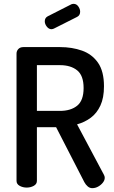

<svg xmlns="http://www.w3.org/2000/svg" viewBox="-20 -976 593 999"><path d="M460 3Q447 3 436.5 -6Q426 -15 419 -28L272 -314H172V-35Q172 -18 155.5 -9Q139 0 119 0Q99 0 82.5 -9Q66 -18 66 -35V-697Q66 -711 75.5 -721Q85 -731 102 -731H292Q355 -731 407 -712.5Q459 -694 490 -649.5Q521 -605 521 -527Q521 -467 502.5 -427Q484 -387 452.5 -363.5Q421 -340 381 -329L521 -66Q523 -63 524 -58.5Q525 -54 525 -51Q525 -38 515 -25.5Q505 -13 490.5 -5Q476 3 460 3ZM172 -399H292Q348 -399 381.5 -426Q415 -453 415 -518Q415 -583 381.5 -610Q348 -637 292 -637H172ZM248 -824Q234 -824 223.5 -837.5Q213 -851 213 -865Q213 -883 228 -891L352 -954Q358 -956 363 -956Q378 -956 387.5 -942.5Q397 -929 397 -915Q397 -896 381 -888L260 -827Q257 -826 254 -825Q251 -824 248 -824Z"/></svg>

Font: Dosis SemiBold
Style: Regular
Weight: 600
Designer: EdgarTolentino, PabloImpallari, IginoMarini
Foundry: EdgarTolentino, PabloImpallari, IginoMarini
Version: Version 3.001; ttfautohint (v1.8.2)